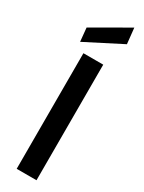

<svg xmlns="http://www.w3.org/2000/svg" viewBox="-247 -979 755 1007"><g transform="rotate(30 130.0 -475.0)"><path d="M70 0V-700H190V0ZM25 -743 17 -825 234 -950 244 -855Z"/></g></svg>

Font: DM Sans 17pt SemiBold
Style: Regular
Weight: 600
Version: Version 4.004;gftools[0.9.30]